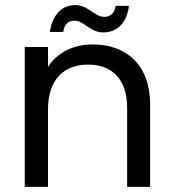

<svg xmlns="http://www.w3.org/2000/svg" viewBox="-20 -732 680 752"><path d="M228 -607C232 -638 248 -651 271 -651C311 -651 331 -605 385 -605C437 -605 477 -641 485 -709H433C429 -680 412 -666 389 -666C348 -666 328 -712 275 -712C223 -712 186 -676 175 -607ZM168 -303C168 -422 232 -479 325 -479C417 -479 478 -423 478 -310V0H568V-323C568 -480 472 -558 344 -558C269 -558 204 -527 168 -470V-548H77V0H168Z"/></svg>

Font: Matrixport Regular
Style: Regular
Weight: 400
Designer: Ninad Kale (Devanagari), Jonny Pinhorn (Latin)
Foundry: Indian Type Foundry
Version: Version 3.200;PS 1.000;hotconv 16.6.54;makeotf.lib2.5.65590